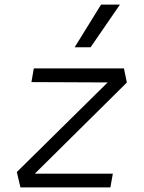

<svg xmlns="http://www.w3.org/2000/svg" viewBox="-20 -815 626 835"><path d="M531.7 -456.1 519 -517.6H127L116.7 -458L448.2 -456.5L53.2 -66.9L68.8 0H460L470.7 -59.6H131.3ZM304.7 -609.4H374L501.5 -794.9H419.4Z"/></svg>

Font: Cascadia Mono PL Light
Style: Italic
Weight: 300
Italic angle: -10°
Monospace: yes
Designer: Aaron Bell
Foundry: Saja Typeworks
Version: Version 2404.023